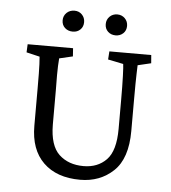

<svg xmlns="http://www.w3.org/2000/svg" viewBox="-47 -637 612 687"><g transform="rotate(5 259.0 -293.5)"><path d="M36.6 -460H199.7L201.7 -430.7L153.3 -419.4Q152.8 -414.6 151.6 -392.1Q150.4 -369.6 151.4 -304.2V-181.2Q151.9 -106 185.5 -74.5Q219.2 -43 273.4 -43Q324.2 -43 355.7 -75.4Q387.2 -107.9 387.2 -186.5V-290.5Q387.2 -341.8 386 -376.5Q384.8 -411.1 383.3 -419.4L328.1 -430.7L330.1 -460H480.5L482.9 -430.7L435.1 -419.4Q435.1 -416 434.1 -389.4Q433.1 -362.8 433.1 -290.5V-183.1Q433.1 -84 385 -38.6Q336.9 6.8 265.6 6.8Q181.2 6.8 133.5 -39.6Q85.9 -85.9 85.9 -171.4V-304.2Q85.9 -369.6 84.7 -392.8Q83.5 -416 83 -419.4L35.2 -430.7ZM193.4 -519Q176.3 -519 165 -529.3Q153.8 -539.6 153.8 -556.2Q153.8 -572.3 165 -583.3Q176.3 -594.2 193.4 -594.2Q209.5 -594.2 220.2 -583.3Q231 -572.3 231 -556.2Q231 -539.6 220.2 -529.3Q209.5 -519 193.4 -519ZM347.2 -519Q330.6 -519 319.6 -529.3Q308.6 -539.6 308.6 -556.2Q308.6 -572.3 319.6 -583.3Q330.6 -594.2 347.2 -594.2Q363.3 -594.2 374.3 -583.3Q385.3 -572.3 385.3 -556.2Q385.3 -539.6 374.3 -529.3Q363.3 -519 347.2 -519Z"/></g></svg>

Font: Lateef Light
Style: Regular
Weight: 300
Designer: SIL International
Foundry: SIL International
Version: Version 4.200